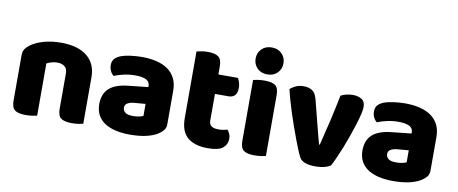

<svg xmlns="http://www.w3.org/2000/svg" viewBox="-64 -979 3014 1263"><g transform="rotate(10 1442.5 -347.5)"><path d="M530 -1Q519 2 498.5 5Q478 8 454 8Q404 8 382 -8.5Q360 -25 360 -72V-308Q360 -339 341.5 -353.5Q323 -368 293 -368Q273 -368 255.5 -363Q238 -358 222 -350V-1Q211 2 190.5 5Q170 8 146 8Q96 8 74 -8.5Q52 -25 52 -72V-373Q52 -400 63.5 -417Q75 -434 95 -448Q129 -472 180.5 -486.5Q232 -501 295 -501Q408 -501 469 -451.5Q530 -402 530 -313Z M843 -108Q860 -108 880.5 -111.5Q901 -115 911 -121V-201L839 -195Q811 -193 793 -183Q775 -173 775 -153Q775 -133 790.5 -120.5Q806 -108 843 -108ZM835 -501Q889 -501 933.5 -490Q978 -479 1009.5 -456.5Q1041 -434 1058 -399.5Q1075 -365 1075 -318V-94Q1075 -68 1060.5 -51.5Q1046 -35 1026 -23Q961 16 843 16Q790 16 747.5 6Q705 -4 674.5 -24Q644 -44 627.5 -75Q611 -106 611 -147Q611 -216 652 -253Q693 -290 779 -299L910 -313V-320Q910 -349 884.5 -361.5Q859 -374 811 -374Q774 -374 737.5 -366Q701 -358 672 -346Q659 -355 650 -373.5Q641 -392 641 -412Q641 -438 653.5 -453.5Q666 -469 692 -480Q721 -491 760.5 -496Q800 -501 835 -501Z M1364 15Q1276 15 1228.5 -25Q1181 -65 1181 -155V-599Q1192 -602 1212.5 -605.5Q1233 -609 1256 -609Q1305 -609 1327 -592Q1349 -575 1349 -529V-475H1480Q1486 -464 1491.5 -447.5Q1497 -431 1497 -411Q1497 -376 1481.5 -360.5Q1466 -345 1440 -345H1349V-167Q1349 -141 1365.5 -130Q1382 -119 1412 -119Q1427 -119 1443 -121.5Q1459 -124 1471 -128Q1480 -117 1486.5 -103.5Q1493 -90 1493 -71Q1493 -33 1464.5 -9Q1436 15 1364 15Z M1580 -479Q1591 -482 1611.5 -485Q1632 -488 1656 -488Q1706 -488 1728 -471.5Q1750 -455 1750 -408V-1Q1739 2 1718.5 5Q1698 8 1674 8Q1624 8 1602 -8.5Q1580 -25 1580 -72ZM1572 -621Q1572 -659 1597.5 -685Q1623 -711 1665 -711Q1707 -711 1732.5 -685Q1758 -659 1758 -621Q1758 -583 1732.5 -557Q1707 -531 1665 -531Q1623 -531 1597.5 -557Q1572 -583 1572 -621Z M2244 -496Q2279 -496 2303 -481Q2327 -466 2327 -429Q2327 -413 2320 -382.5Q2313 -352 2301 -313.5Q2289 -275 2274 -232Q2259 -189 2243 -148.5Q2227 -108 2211 -72.5Q2195 -37 2183 -15Q2169 -4 2142 3Q2115 10 2081 10Q2042 10 2013.5 0Q1985 -10 1974 -32Q1965 -49 1952.5 -79Q1940 -109 1926 -147Q1912 -185 1897 -227Q1882 -269 1868.5 -311Q1855 -353 1844 -392Q1833 -431 1826 -461Q1840 -475 1863.5 -485.5Q1887 -496 1915 -496Q1950 -496 1972.5 -481.5Q1995 -467 2006 -427L2045 -274Q2056 -229 2066 -192.5Q2076 -156 2081 -136H2086Q2105 -210 2126 -300Q2147 -390 2164 -477Q2181 -486 2202.5 -491Q2224 -496 2244 -496Z M2601 -108Q2618 -108 2638.5 -111.5Q2659 -115 2669 -121V-201L2597 -195Q2569 -193 2551 -183Q2533 -173 2533 -153Q2533 -133 2548.5 -120.5Q2564 -108 2601 -108ZM2593 -501Q2647 -501 2691.5 -490Q2736 -479 2767.5 -456.5Q2799 -434 2816 -399.5Q2833 -365 2833 -318V-94Q2833 -68 2818.5 -51.5Q2804 -35 2784 -23Q2719 16 2601 16Q2548 16 2505.5 6Q2463 -4 2432.5 -24Q2402 -44 2385.5 -75Q2369 -106 2369 -147Q2369 -216 2410 -253Q2451 -290 2537 -299L2668 -313V-320Q2668 -349 2642.5 -361.5Q2617 -374 2569 -374Q2532 -374 2495.5 -366Q2459 -358 2430 -346Q2417 -355 2408 -373.5Q2399 -392 2399 -412Q2399 -438 2411.5 -453.5Q2424 -469 2450 -480Q2479 -491 2518.5 -496Q2558 -501 2593 -501Z"/></g></svg>

Font: Baloo Chettan 2 ExtraBold
Style: Regular
Weight: 800
Designer: Maithili Shingre, Unnati Kotecha and Ek Type
Foundry: Ek Type
Version: Version 1.640;hotconv 1.0.111;makeotfexe 2.5.65597; ttfautoh